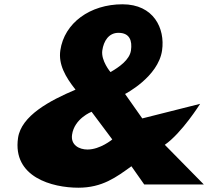

<svg xmlns="http://www.w3.org/2000/svg" viewBox="-20 -860 1003 895"><path d="M912.9 -376 643.2 -308 563 -422C563 -422 717.6 -501 735.5 -625C750.3 -728 696.1 -840 551.1 -840C400 -840 279.6 -753 261.2 -625C251.8 -560 284.5 -502 332.1 -442C211 -391 78.9 -320 64.1 -217C37.7 -34 224 15 345.3 15C456.9 15 522 -34 592.6 -85L652.4 0H930.2L748.2 -185C827.7 -240 912.9 -376 912.9 -376ZM532 -707C585.6 -707 596.8 -669 590.5 -625C584.1 -581 535.3 -547 495 -524C495 -524 449.9 -577 456.9 -625C463.2 -669 487.1 -707 532 -707ZM503.4 -210C503.4 -210 447.4 -163 387.7 -163C349 -163 308.9 -184 315.9 -232C326.8 -308 406.9 -339 406.9 -339Z"/></svg>

Font: Blink
Style: WideObl
Weight: 400
Designer: Mew Too
Foundry: Cannot Into Space Fonts
Version: Version 001.000